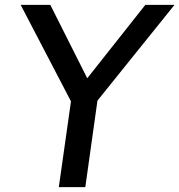

<svg xmlns="http://www.w3.org/2000/svg" viewBox="-20 -770 738 790"><path d="M381 -356 331 0H222L272 -353L65 -750H187L339 -448L578 -750H698Z"/></svg>

Font: Oakes Grotesk Medium
Style: Italic
Weight: 500
Italic angle: -8°
Designer: Samuel Oakes
Foundry: Samuel Oakes
Version: Version 1.000;PS 001.000;hotconv 1.0.88;makeotf.lib2.5.64775